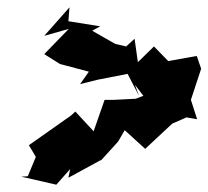

<svg xmlns="http://www.w3.org/2000/svg" viewBox="-20 -565 570 525"><path d="M372 -303 351 -295 292 -292H266L236 -206L186 -260L174 -249L59 -168L78 -136L56 -83L38 -82L134 -60L172 -103L167 -79L257 -128L254 -124L303 -178L321 -209L377 -158L451 -227L490 -244L519 -239L502 -292L530 -377L518 -412L440 -398L401 -438L357 -395L348 -459L325 -438L295 -445L232 -481L254 -493L167 -507L170 -545L101 -467L168 -486L101 -417L144 -390L223 -369L199 -335L247 -347L329 -363L360 -303L349 -333Z"/></svg>

Font: Asimov Aggro
Style: CondIt
Weight: 500
Designer: Google
Version: Version 2.000980; 2014